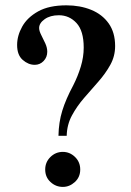

<svg xmlns="http://www.w3.org/2000/svg" viewBox="-20 -695 496 728"><path d="M416.5 -520.5Q416.5 -481.9 398.2 -449Q379.9 -416 353 -385.5Q326.2 -355 298.8 -323.5Q271.5 -292 252.7 -257.1Q233.9 -222.2 232.9 -180.2H201.7Q202.6 -231.4 216.1 -275.1Q229.5 -318.8 257.8 -371.6Q275.4 -406.2 286.4 -442.6Q297.4 -479 297.4 -514.6Q297.4 -578.1 270 -607.7Q242.7 -637.2 203.1 -637.2Q170.4 -637.2 149.4 -622.3Q128.4 -607.4 128.4 -588.9Q128.4 -577.6 136.2 -562.5Q144 -547.4 151.6 -530.8Q159.2 -514.2 159.2 -499Q159.2 -478 145.3 -463.6Q131.3 -449.2 111.8 -449.2Q87.4 -449.2 66.2 -467.8Q44.9 -486.3 44.9 -524.4Q44.9 -559.6 64.2 -594.2Q83.5 -628.9 124.8 -651.9Q166 -674.8 231.9 -674.8Q283.7 -674.8 325.7 -657.7Q367.7 -640.6 392.1 -606.2Q416.5 -571.8 416.5 -520.5ZM284.2 -52.2Q284.2 -23.4 263.9 -4.9Q243.7 13.7 218.3 13.7Q191.4 13.7 171.4 -4.9Q151.4 -23.4 151.4 -52.2Q151.4 -80.1 171.1 -99.6Q190.9 -119.1 218.3 -119.1Q244.6 -119.1 264.4 -99.9Q284.2 -80.6 284.2 -52.2Z"/></svg>

Font: Awami Nastaliq
Style: Bold
Weight: 700
Designer: Peter Martin, SIL International
Foundry: SIL International
Version: Version 3.100